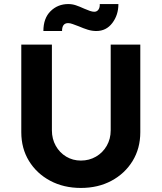

<svg xmlns="http://www.w3.org/2000/svg" viewBox="-20 -921 797 947"><path d="M379 6Q294 6 227.5 -29.5Q161 -65 123 -127Q85 -189 85 -269V-701H236V-278Q236 -236 255 -202Q274 -168 306.5 -148.5Q339 -129 379 -129Q420 -129 453.5 -148.5Q487 -168 506.5 -202Q526 -236 526 -278V-701H672V-269Q672 -189 634 -127Q596 -65 530 -29.5Q464 6 379 6ZM455 -768Q434 -768 413 -774.5Q392 -781 369 -791Q350 -798 338 -802.5Q326 -807 316 -807Q286 -807 286 -768H194Q194 -831 229.5 -866Q265 -901 317 -901Q336 -901 354 -895Q372 -889 396 -878Q412 -871 424 -867Q436 -863 445 -863Q458 -863 465.5 -873.5Q473 -884 472 -901H564Q564 -847 534 -807.5Q504 -768 455 -768Z"/></svg>

Font: Lexend Deca SemiBold
Style: Regular
Weight: 600
Designer: Bonnie Shaver-Troup, Thomas Jockin
Foundry: Lexend
Version: Version 1.008; ttfautohint (v1.8.4.7-5d5b)